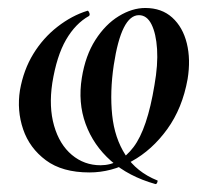

<svg xmlns="http://www.w3.org/2000/svg" viewBox="-20 -419 514 481"><path d="M369 42Q302 23 258 -16Q214 -55 194.5 -108.5Q175 -162 185 -224Q194 -280 219 -319Q244 -358 277.5 -378.5Q311 -399 344 -399Q385 -399 411.5 -375Q438 -351 448 -310.5Q458 -270 450 -221Q437 -148 399 -95.5Q361 -43 310 -15Q259 13 204 13Q136 13 95 -17.5Q54 -48 38 -95Q22 -142 30 -193Q39 -244 63.5 -284Q88 -324 124 -352Q160 -380 199 -392Q201 -393 203.5 -387.5Q206 -382 203 -379Q169 -360 145.5 -319.5Q122 -279 111 -211Q102 -151 115.5 -104Q129 -57 160 -31Q191 -5 232 -5Q280 -5 314.5 -50.5Q349 -96 367 -206Q376 -257 373.5 -296Q371 -335 359.5 -358Q348 -381 328 -381Q284 -381 265 -256Q255 -189 261 -131Q267 -73 294.5 -30.5Q322 12 374 33Q376 33 374 38Q372 43 369 42Z"/></svg>

Font: Cormorant SemiBold
Style: Italic
Weight: 600
Italic angle: -10°
Designer: Christian Thalmann (Catharsis Fonts)
Foundry: Catharsis Fonts
Version: Version 4.000